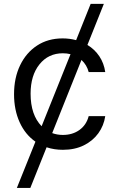

<svg xmlns="http://www.w3.org/2000/svg" viewBox="-20 -747 598 972"><path d="M133.5 204.5H65.3L159.4 -29.8Q107.6 -65.7 79.4 -128.2Q51.1 -190.7 51.1 -269.9Q51.1 -353 81.9 -416.7Q112.6 -480.5 167.8 -516.5Q223 -552.6 296.9 -552.6Q332.7 -552.6 365.4 -543.7L438.9 -727.3H505.7L422.6 -519.5Q459.5 -497.2 483 -462Q506.4 -426.8 512.8 -382.1H429Q419.7 -418.3 392.4 -443.5L244.3 -73.2Q269.5 -63.9 298.3 -63.9Q347.3 -63.9 382.3 -89.1Q417.3 -114.3 429 -159.1H512.8Q505.7 -110.8 477.8 -72.3Q449.9 -33.7 404.3 -11.2Q358.7 11.4 298.3 11.4Q254.3 11.4 215.9 -1.4ZM190.7 -108 337 -472.7Q318.5 -477.3 298.3 -477.3Q224.8 -477.3 179.9 -421.3Q134.9 -365.4 134.9 -272.7Q134.9 -165.1 190.7 -108Z"/></svg>

Font: Linik Sans
Style: Regular
Weight: 400
Designer: Rasmus Andersson (font), Marc Monis (original base), Kil Hyung-jin (Pretendard portions), Cristiano Sobral (main changes
Foundry: rsms
Version: Version 3.018;May 31, 2022;FontCreator 14.0.0.2814 64-bit; t